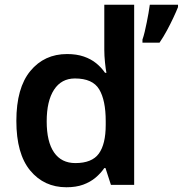

<svg xmlns="http://www.w3.org/2000/svg" viewBox="-20 -780 771 810"><path d="M260 10Q166 10 107.5 -60.5Q49 -131 49 -270Q49 -409 108 -480.5Q167 -552 263 -552Q303 -552 333.5 -541.5Q364 -531 386 -513Q408 -495 423 -473H429Q426 -487 423 -516Q420 -545 420 -570V-760H546V0H448L425 -71H420Q405 -49 383 -30.5Q361 -12 331 -1Q301 10 260 10ZM298 -92Q368 -92 397 -132Q426 -172 426 -253V-269Q426 -357 398.5 -403Q371 -449 296 -449Q239 -449 208 -401.5Q177 -354 177 -268Q177 -182 208 -137Q239 -92 298 -92ZM731 -750Q723 -730 711 -704.5Q699 -679 684.5 -652Q670 -625 653 -600H581V-613Q586 -627 590.5 -646Q595 -665 599 -685Q603 -705 606.5 -724.5Q610 -744 612 -760H731Z"/></svg>

Font: Noto Sans Hebrew SemiBold
Style: Regular
Weight: 600
Designer: Monotype Design Team
Foundry: Monotype Imaging Inc.
Version: Version 2.003